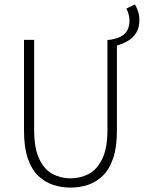

<svg xmlns="http://www.w3.org/2000/svg" viewBox="-20 -840 653 872"><path d="M510 -633 478 -659Q510 -664 529.5 -674.5Q549 -685 558.5 -703Q568 -721 568 -747Q568 -759 564.5 -773.5Q561 -788 554 -801L593 -820Q602 -804 607.5 -786.5Q613 -769 613 -750Q613 -713 598 -690Q583 -667 559.5 -653.5Q536 -640 510 -633ZM300 12Q259 12 221 -0.5Q183 -13 153 -42Q123 -71 106 -121.5Q89 -172 89 -247V-659H135V-252Q135 -167 158 -118.5Q181 -70 218.5 -50Q256 -30 300 -30Q345 -30 383 -50Q421 -70 444.5 -118.5Q468 -167 468 -252V-659H511V-247Q511 -172 494 -121.5Q477 -71 447 -42Q417 -13 379.5 -0.5Q342 12 300 12Z"/></svg>

Font: Source Code Pro ExtraLight Light
Style: Regular
Weight: 300
Monospace: yes
Version: Version 1.018;hotconv 1.0.116;makeotfexe 2.5.65601